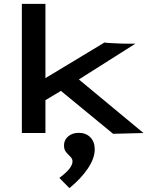

<svg xmlns="http://www.w3.org/2000/svg" viewBox="-20 -688 790 993"><path d="M565 4 295 -218 215 -170V0H93V-668H215V-284L520 -468Q534 -466 555.5 -465Q577 -464 598 -463Q619 -462 632 -462H680L388 -277L722 0ZM339 285 287 232Q355 182 355 147Q355 133 344 122.5Q333 112 322 99Q311 86 311 64Q311 36 332.5 17.5Q354 -1 387 -1Q425 -1 447.5 22.5Q470 46 470 84Q470 131 434 184Q398 237 339 285Z"/></svg>

Font: Inconsolata ExtraExpanded
Style: Bold
Weight: 700
Width: 8
Monospace: yes
Designer: Raph Levien, Cyreal, Brenton Simpson
Foundry: Raph Levien, Cyreal, Google
Version: Version 3.100; ttfautohint (v1.8.4.7-5d5b)